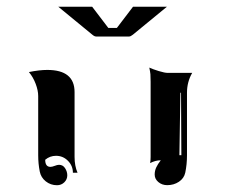

<svg xmlns="http://www.w3.org/2000/svg" viewBox="-20 -684 665 567"><path d="M65.4 -471.2Q96.2 -477.5 119.6 -477.5Q200.2 -477.5 200.2 -412.1V-220.7Q200.2 -194.3 209 -173.8H195.3Q195.3 -194.3 180.7 -209.1Q166 -223.9 145.5 -223.9Q127.4 -223.9 113.5 -212.2Q113.5 -191.4 128.7 -191.2Q133.8 -191.2 141.5 -194.2Q149.2 -197.3 154.3 -197.3Q165.8 -197.3 172.2 -187.3Q178.7 -177.2 178.7 -166.3Q178.7 -154.1 169.8 -145.5Q160.9 -137 148.4 -137Q129.6 -137 115.2 -148.4Q100.8 -159.9 97.4 -177.5Q92.8 -200.7 92.8 -225.6V-400.4Q92.8 -416.7 85.4 -436.3Q78.1 -455.8 65.4 -471.2ZM420.9 -484.4Q430.9 -479.7 448.7 -474.2Q466.6 -468.8 474.6 -468.8H547.6Q532.2 -442.1 532.2 -410.2V-225.6Q532.2 -198.7 527.1 -174.1Q523.4 -157.2 508.3 -147.2Q493.2 -137.2 473.9 -137.2Q458.5 -137.2 447.6 -146.4Q436.8 -155.5 436.8 -168.5Q436.8 -179.7 441.4 -189.6Q446 -199.5 454.8 -210.7Q439.2 -210.7 423.3 -202.4Q424.8 -209.5 424.8 -220.7V-442.4Q424.8 -458 424.2 -464.8Q423.6 -471.7 420.9 -484.4ZM509.8 -225.6H515.6L514.6 -410.2H512.7ZM152.1 -664.1H252.2L299.8 -601.6H325.2Q372.6 -663.8 372.8 -664.1H472.9L372.3 -581.5Q365.7 -576.2 361.3 -576.2H263.7Q259 -576.2 252.7 -581.5Z"/></svg>

Font: AgreloyInT3
Style: Medium
Weight: 400
Designer: gluk
Foundry: gluk
Version: Version 0.27